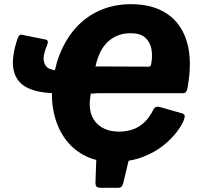

<svg xmlns="http://www.w3.org/2000/svg" viewBox="-20 -769 943 919"><path d="M521 6Q443 6 384 -25Q325 -56 288 -110Q251 -164 236.5 -235Q222 -306 234 -386Q246 -469 277.5 -536Q309 -603 357 -650.5Q405 -698 468.5 -723.5Q532 -749 607 -749Q712 -749 780.5 -702.5Q849 -656 875 -567.5Q901 -479 878 -351Q875 -337 871 -330Q867 -323 853 -323H444Q432 -322 424 -321Q416 -320 415 -323Q406 -278 411.5 -244Q417 -210 436 -186.5Q455 -163 484 -151Q513 -139 550 -139Q580 -139 609.5 -147.5Q639 -156 666.5 -179.5Q694 -203 716 -248Q719 -253 726 -256.5Q733 -260 744 -257L853 -226Q860 -224 863 -218Q866 -212 861 -197Q853 -174 828 -140Q803 -106 761.5 -72.5Q720 -39 660 -16.5Q600 6 521 6ZM463 130Q448 130 442.5 124.5Q437 119 437 104L443 -64H611L570 107Q567 119 561.5 124.5Q556 130 542 130ZM249 -323Q165 -323 112 -348.5Q59 -374 45.5 -432Q32 -490 65 -587Q72 -607 88 -602L197 -580Q214 -577 207 -557Q185 -506 189.5 -478.5Q194 -451 215 -441Q236 -431 264 -431ZM437 -451 682 -450Q694 -449 698.5 -452Q703 -455 704 -465Q711 -503 704.5 -536Q698 -569 674.5 -589.5Q651 -610 604 -610Q543 -610 499 -571.5Q455 -533 437 -451Z"/></svg>

Font: Libre Franklin ExtraBold
Style: Italic
Weight: 800
Italic angle: -8°
Designer: Pablo Impallari, Rodrigo Fuenzalida, Nhung Nguyen
Foundry: Impallari Type
Version: Version 3.000